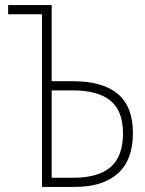

<svg xmlns="http://www.w3.org/2000/svg" viewBox="-20 -734 570 754"><path d="M145 0V-678H12V-714H183V-415H266Q384 -415 443 -365Q502 -315 502 -211Q502 -106 443 -53Q384 0 274 0ZM183 -36H268Q366 -36 414.5 -78Q463 -120 463 -211Q463 -298 414 -338.5Q365 -379 266 -379H183Z"/></svg>

Font: Noto Sans Mono Condensed ExtraLight
Style: Regular
Weight: 200
Width: 3
Designer: Monotype Design Team
Foundry: Monotype Imaging Inc.
Version: Version 2.014; ttfautohint (v1.8.4.7-5d5b)